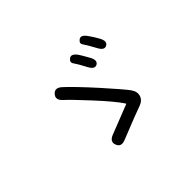

<svg xmlns="http://www.w3.org/2000/svg" viewBox="-122 -1018 1244 1244"><g transform="rotate(-45 500.0 -396.5)"><path d="M430 -64Q382 -44 367 -84Q351 -123 400 -142L599 -220Q604 -222 601 -226Q563 -284 463 -392Q367 -496 330 -529Q292 -564 320 -595Q348 -626 386 -591Q445 -537 556 -414Q658 -300 687 -261Q711 -227 701 -195Q690 -163 651 -150Q614 -138 430 -64ZM645 -537Q617 -522 593 -568Q562 -627 546 -649Q530 -671 555 -689Q579 -706 609 -664Q615 -656 648 -598Q673 -553 645 -537ZM776 -580Q748 -565 724 -611Q690 -674 675.5 -693.5Q661 -713 685 -731Q709 -749 739 -706Q759 -679 780 -641Q805 -595 776 -580Z"/></g></svg>

Font: Resource Han Rounded JP
Style: Regular
Weight: 400
Designer: Cyano Hao (round all glyphs); Ryoko NISHIZUKA 西塚涼子 (kana, bopomofo & ideographs); Paul D. Hunt (Latin, Greek & Cyrillic)
Foundry: Cyano Hao
Version: 0.990